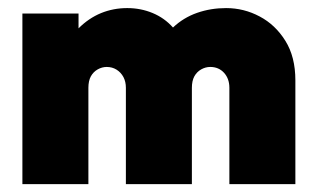

<svg xmlns="http://www.w3.org/2000/svg" viewBox="-20 -467 800 487"><path d="M36.8 0V-432.6H179.2V-395.1Q204.9 -420.8 236.1 -433.7Q267.4 -446.5 302.8 -446.5Q336.8 -446.5 367 -434Q397.2 -421.5 418.8 -397.2Q445.1 -422.2 479.9 -434.4Q514.6 -446.5 553.5 -446.5Q598.6 -446.5 638.5 -425.3Q678.5 -404.2 703.8 -363.5Q729.2 -322.9 729.2 -263.2V0H561.8V-244.4Q561.8 -267.4 548.3 -282.3Q534.7 -297.2 513.2 -297.2Q501.4 -297.2 490.3 -291Q479.2 -284.7 472.9 -273.3Q466.7 -261.8 466.7 -244.4V0H299.3V-244.4Q299.3 -259.7 293.1 -271.5Q286.8 -283.3 275.7 -290.3Q264.6 -297.2 250.7 -297.2Q238.9 -297.2 227.8 -291Q216.7 -284.7 210.4 -273.3Q204.2 -261.8 204.2 -244.4V0Z"/></svg>

Font: Afacad Flux Black
Style: Regular
Weight: 900
Designer: Kristian Moeller
Foundry: Dicotype
Version: Version 1.100